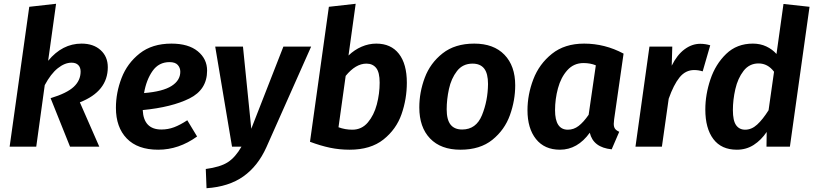

<svg xmlns="http://www.w3.org/2000/svg" viewBox="-20 -777 4310 1017"><path d="M235 -455Q310 -546 412 -546Q475 -546 513 -511.5Q551 -477 551 -421Q551 -293 403 -235L506 0H351L248 -257Q334 -283 370.5 -317Q407 -351 407 -398Q407 -420 394.5 -432.5Q382 -445 359 -445Q323 -445 286 -415.5Q249 -386 217 -326L172 0H31L135 -741L277 -757Z M736 -194Q741 -91 835 -91Q870 -91 902 -103Q934 -115 972 -140L1024 -54Q927 16 818 16Q709 16 651.5 -43.5Q594 -103 594 -206Q594 -286 624 -364Q654 -442 720 -494Q786 -546 888 -546Q978 -546 1027.5 -505.5Q1077 -465 1077 -403Q1077 -302 983.5 -255.5Q890 -209 736 -194ZM935 -397Q935 -418 921.5 -433Q908 -448 878 -448Q821 -448 788 -401Q755 -354 743 -284Q842 -292 888.5 -321.5Q935 -351 935 -397Z M1391 3Q1346 103 1269 157.5Q1192 212 1074 220L1070 118Q1147 108 1187 82Q1227 56 1259 0H1209L1120 -530H1267L1311 -95L1481 -530H1628Z M2135 -339Q2135 -253 2107 -172.5Q2079 -92 2011 -38Q1943 16 1832 16Q1778 16 1728 5.5Q1678 -5 1622 -26L1722 -741L1864 -757L1826 -483Q1857 -513 1895 -529.5Q1933 -546 1973 -546Q2051 -546 2093 -492Q2135 -438 2135 -339ZM1811 -375 1773 -103Q1808 -90 1846 -90Q1896 -90 1928.5 -128.5Q1961 -167 1976 -224Q1991 -281 1991 -339Q1991 -394 1972.5 -417Q1954 -440 1921 -440Q1864 -440 1811 -375Z M2201 -208Q2201 -288 2230 -365.5Q2259 -443 2324.5 -494.5Q2390 -546 2492 -546Q2595 -546 2652 -487Q2709 -428 2709 -325Q2709 -245 2681 -167Q2653 -89 2588 -36.5Q2523 16 2419 16Q2315 16 2258 -43.5Q2201 -103 2201 -208ZM2565 -332Q2565 -388 2544.5 -414Q2524 -440 2483 -440Q2431 -440 2400.5 -400.5Q2370 -361 2358 -305.5Q2346 -250 2346 -198Q2346 -143 2366.5 -117Q2387 -91 2428 -91Q2502 -91 2533 -167Q2564 -243 2565 -332Z M3283 -493 3233 -145Q3231 -127 3231 -121Q3231 -105 3237.5 -95.5Q3244 -86 3260 -79L3220 14Q3122 4 3104 -74Q3039 16 2946 16Q2864 16 2819 -40.5Q2774 -97 2774 -193Q2774 -276 2805 -357Q2836 -438 2903.5 -492Q2971 -546 3074 -546Q3184 -546 3283 -493ZM2920 -193Q2920 -90 2988 -90Q3019 -90 3045 -110Q3071 -130 3098 -169L3136 -431Q3107 -443 3071 -443Q3019 -443 2985 -405Q2951 -367 2935.5 -309.5Q2920 -252 2920 -193Z M3742 -537 3702 -399Q3680 -406 3657 -406Q3611 -406 3579.5 -367Q3548 -328 3522 -254L3486 0H3346L3420 -530H3541L3538 -429Q3566 -486 3605.5 -515.5Q3645 -545 3689 -545Q3716 -545 3742 -537Z M4268 -741 4164 0H4040L4041 -78Q4012 -35 3972.5 -9.5Q3933 16 3883 16Q3801 16 3758.5 -40.5Q3716 -97 3716 -197Q3716 -276 3743 -356.5Q3770 -437 3826.5 -491.5Q3883 -546 3968 -546Q4007 -546 4039 -531Q4071 -516 4093 -491L4130 -756ZM3862 -194Q3862 -138 3879 -114Q3896 -90 3927 -90Q3961 -90 3990.5 -117Q4020 -144 4051 -193L4080 -397Q4047 -441 3998 -441Q3949 -441 3918.5 -401.5Q3888 -362 3875 -305Q3862 -248 3862 -194Z"/></svg>

Font: Fira Sans SemiBold
Style: Italic
Weight: 600
Italic angle: -8°
Designer: bBox Type GmbH & Carrois Corporate GbR & Edenspiekermann AG
Foundry: bBox Type GmbH & Carrois Corporate GbR & Edenspiekermann AG
Version: Version 4.301